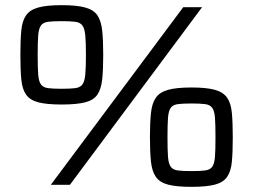

<svg xmlns="http://www.w3.org/2000/svg" viewBox="-20 -716 981 744"><path d="M219 -311Q161 -311 128.5 -319.5Q96 -328 81 -349.5Q66 -371 62.5 -408.5Q59 -446 59 -503Q59 -560 62.5 -597.5Q66 -635 81 -656.5Q96 -678 128.5 -687Q161 -696 219 -696Q277 -696 310 -687Q343 -678 357.5 -656.5Q372 -635 376 -597.5Q380 -560 380 -503Q380 -446 376 -408.5Q372 -371 357.5 -349.5Q343 -328 310 -319.5Q277 -311 219 -311ZM177 0 690 -688H763L251 0ZM219 -372Q253 -372 272 -374.5Q291 -377 299.5 -389Q308 -401 310.5 -427.5Q313 -454 313 -503Q313 -552 310.5 -578.5Q308 -605 299.5 -617Q291 -629 272 -631.5Q253 -634 219 -634Q185 -634 166 -631.5Q147 -629 138.5 -617Q130 -605 128 -578.5Q126 -552 126 -503Q126 -454 128 -427.5Q130 -401 138.5 -389Q147 -377 166 -374.5Q185 -372 219 -372ZM722 8Q664 8 631.5 -0.5Q599 -9 584 -30.5Q569 -52 565 -89.5Q561 -127 561 -184Q561 -241 565 -278.5Q569 -316 584 -337.5Q599 -359 631.5 -368Q664 -377 722 -377Q780 -377 812.5 -368Q845 -359 860 -337.5Q875 -316 878.5 -278.5Q882 -241 882 -184Q882 -127 878.5 -89.5Q875 -52 860 -30.5Q845 -9 812.5 -0.5Q780 8 722 8ZM722 -53Q756 -53 775 -55.5Q794 -58 802.5 -70Q811 -82 813 -108.5Q815 -135 815 -184Q815 -233 813 -259.5Q811 -286 802.5 -298Q794 -310 775 -312.5Q756 -315 722 -315Q688 -315 669 -312.5Q650 -310 641.5 -298Q633 -286 631 -259.5Q629 -233 629 -184Q629 -135 631 -108.5Q633 -82 641.5 -70Q650 -58 669 -55.5Q688 -53 722 -53Z"/></svg>

Font: Saira Expanded Medium
Style: Regular
Weight: 500
Width: 7
Designer: Hector Gatti with collaboration of the Omnibus-Type team
Foundry: Omnibus-Type
Version: Version 1.100; ttfautohint (v1.8.3)